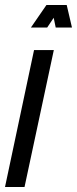

<svg xmlns="http://www.w3.org/2000/svg" viewBox="-34 -747 308 767"><path d="M-14 0H64L181 -547H102ZM89.5 -637H154.5L180.5 -676L188.5 -637H253.5L232.5 -727H151.5Z"/></svg>

Font: League Gothic Condensed Italic
Style: Regular
Weight: 400
Width: 3
Designer: The League of Moveable Type
Version: Version 1.600; ttfautohint (v1.8.3)